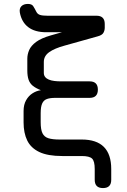

<svg xmlns="http://www.w3.org/2000/svg" viewBox="-20 -784 646 977"><path d="M81 -720Q77.5 -741 89 -752.5Q100.5 -764 122 -764Q141.5 -764 148.8 -753Q156 -742 165 -724Q171 -712 183.8 -708Q196.5 -704 221 -704H471Q513 -704 513 -662V-643Q513 -629 506.2 -617Q499.5 -605 477 -599L309 -552Q257.5 -538 230.2 -518.5Q203 -499 203 -469V-413Q203 -400.5 210 -392Q217 -383.5 228.8 -378.8Q240.5 -374 256.2 -372Q272 -370 289 -370H436Q478 -370 478 -328Q478 -286 436 -286H261Q235 -286 218.8 -280.2Q202.5 -274.5 194.8 -257.8Q187 -241 187 -208V-162Q187 -124.5 196.2 -105.8Q205.5 -87 226.5 -80.5Q247.5 -74 283 -74H396Q471 -74 508.5 -36.5Q546 1 546 76V131Q546 173 504 173Q462 173 462 131V76Q462 36 448.5 23Q435 10 396 10H297Q223 10 180 -10.5Q137 -31 118.5 -69.2Q100 -107.5 100 -161V-219Q100 -251.5 112.8 -274Q125.5 -296.5 145.5 -309.2Q165.5 -322 188 -325Q162.5 -335 147.2 -347.2Q132 -359.5 125.5 -378.2Q119 -397 119 -426V-485Q119 -507.5 128.5 -529.5Q138 -551.5 164 -570.8Q190 -590 239 -604L295 -620H215Q157.5 -620 123.8 -645.8Q90 -671.5 81 -720Z"/></svg>

Font: Jura Light
Style: Bold
Weight: 700
Version: Version 5.104